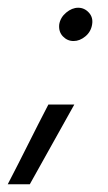

<svg xmlns="http://www.w3.org/2000/svg" viewBox="-57 -356 278 496"><path d="M135 -86Q106 -34 77.5 17Q49 68 20 120H-37Q-10 68 15.5 17Q41 -34 68 -86ZM96 -293Q99 -311 114 -323.5Q129 -336 145 -336Q161 -336 172.5 -323.5Q184 -311 181 -293Q178 -274 163.5 -262Q149 -250 133 -250Q117 -250 105.5 -262Q94 -274 96 -293Z"/></svg>

Font: Josefin Slab SemiBold
Style: Italic
Weight: 600
Italic angle: -12°
Designer: Santiago Orozco
Foundry: Typemade
Version: Version 2.000